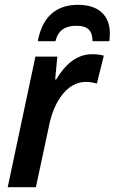

<svg xmlns="http://www.w3.org/2000/svg" viewBox="-20 -777 476 797"><path d="M137 -606H210C222 -652 250 -670 298 -670C345 -670 364 -649 364 -606H434C435 -617 436 -628 436 -640C436 -706 396 -757 304 -757C211 -757 155 -705 137 -606ZM12 0H129L184 -257C204 -356 259 -437 336 -437C353 -437 369 -434 382 -430L411 -546C397 -550 379 -552 364 -552C298 -552 252 -511 213 -447H209L218 -542H127Z"/></svg>

Font: Noto Sans SemiCondensed SemiBold
Style: Italic
Weight: 600
Width: 4
Italic angle: -12°
Designer: Monotype Design Team
Foundry: Monotype Imaging Inc.
Version: Version 2.013